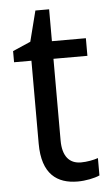

<svg xmlns="http://www.w3.org/2000/svg" viewBox="-50 -694 424 738"><g transform="rotate(-5 162.0 -324.5)"><path d="M239 -62C194 -62 168 -92 168 -153V-468H299V-536H168V-659H115L85 -541L16 -511V-468H83V-148C83 -30 141 10 220 10C251 10 285 3 305 -6V-73C288 -67 262 -62 239 -62Z"/></g></svg>

Font: Noto Sans Bengali UI SemiCondensed
Style: Regular
Weight: 400
Width: 4
Designer: Jelle Bosma - Monotype Design Team
Foundry: Monotype Imaging Inc.
Version: Version 2.003